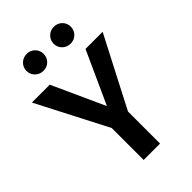

<svg xmlns="http://www.w3.org/2000/svg" viewBox="-268 -1010 1109 1109"><g transform="rotate(-45 287.0 -455.5)"><path d="M176 -911Q205 -911 225 -891Q245 -871 245 -842Q245 -813 225 -793Q205 -773 176 -773Q146 -773 125.5 -793Q105 -813 105 -842Q105 -871 125.5 -891Q146 -911 176 -911ZM397 -911Q427 -911 447 -891Q467 -871 467 -842Q467 -813 447 -793Q427 -773 397 -773Q368 -773 347.5 -793Q327 -813 327 -842Q327 -871 347.5 -891Q368 -911 397 -911ZM576 -691 354 -262V0H220V-261L-2 -691H144L290 -370L436 -691Z"/></g></svg>

Font: FiraGO Medium
Style: Regular
Weight: 500
Designer: bBox Type
Foundry: bBox Type GmbH
Version: Version 1.001;PS 001.001;hotconv 1.0.88;makeotf.lib2.5.64775